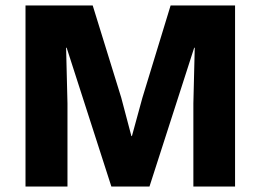

<svg xmlns="http://www.w3.org/2000/svg" viewBox="-20 -680 950 700"><path d="M837 -660V0H685V-303L690 -506H688L525 0H386L223 -506H221L226 -303V0H73V-660H318L422 -324L459 -184H461L499 -323L602 -660Z"/></svg>

Font: Elaine Sans
Style: Bold
Weight: 700
Designer: Wei Huang
Foundry: Wei Huang
Version: Version 2.001;December 24, 2019;FontCreator 12.0.0.2547 64-b